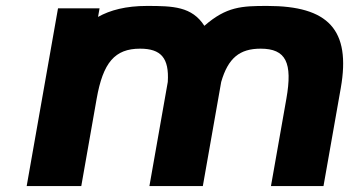

<svg xmlns="http://www.w3.org/2000/svg" viewBox="-20 -627 1180 647"><path d="M253.9 0 305.7 -294.2C327.2 -416 366.7 -463 452 -463C522.4 -463 550.4 -431.7 545.4 -350.9L483.5 0H663.5L725.4 -350.9C748.8 -431.7 787.8 -463 858.2 -463C943.6 -463 966.5 -416 945 -294.2L893.1 0H1070.1L1128.3 -329.9C1163.2 -527.7 1085.5 -607 880.9 -607C794.6 -607 743.1 -605 668.7 -540C626.7 -605 563.7 -607 475.2 -607C404.2 -607 351.5 -593 310.4 -570L315.5 -599H175.5L69.9 0Z"/></svg>

Font: Hussar Wysoki
Style: Obl
Weight: 700
Foundry: Cannot Into Space Fonts
Version: Version 0.92